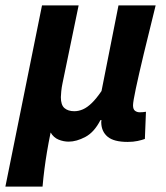

<svg xmlns="http://www.w3.org/2000/svg" viewBox="-42 -516 616 713"><path d="M-22 177 114 -496H250L190 -206Q187 -192 185.5 -177Q184 -162 184 -155Q184 -126 197.5 -114.5Q211 -103 234 -103Q250 -103 266 -110Q282 -117 299 -133.5Q316 -150 335 -178L398 -496H536Q511 -396 492 -316.5Q473 -237 462.5 -187.5Q452 -138 452 -125Q452 -110 459.5 -104.5Q467 -99 477 -99Q482 -99 488.5 -99.5Q495 -100 500 -101L496 0Q485 4 469 7.5Q453 11 432 11Q381 11 358 -8Q335 -27 334 -60Q334 -62 334 -64Q334 -66 335 -70H331Q308 -25 275 -7.5Q242 10 213 10Q194 10 175.5 2.5Q157 -5 146 -24Q138 15 132.5 48Q127 81 123 112Q119 143 116 177Z"/></svg>

Font: Source Sans 3
Style: Bold Italic
Weight: 700
Italic angle: -11°
Designer: Paul D. Hunt
Foundry: Adobe
Version: Version 3.052;hotconv 1.1.0;makeotfexe 2.6.0